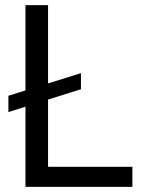

<svg xmlns="http://www.w3.org/2000/svg" viewBox="-20 -727 574 747"><path d="M294.9 -379.9V-442.4L12.7 -354.5V-291ZM79.1 -707V0H495.1V-78.1H167V-707Z"/></svg>

Font: Pretendard Variable
Style: Regular
Weight: 400
Designer: Base glyphs from Inter by Rasmus Andersson; Hangeul glyphs from Noto Sans CJK(Source Han Sans) by Jang Soo-young and Kan
Foundry: Kil Hyung-jin
Version: Version 1.309;Glyphs 3.2 (3225)